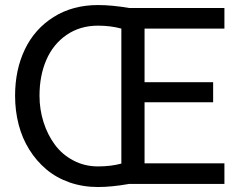

<svg xmlns="http://www.w3.org/2000/svg" viewBox="-20 -732 958 764"><path d="M370.1 -711.9Q425.3 -711.9 494.1 -700.2H873V-618.2H555.2V-404.8H828.1V-325.2H555.2V-82H873V0H493.2Q423.8 12.2 370.1 12.2Q309.1 12.2 256.3 -6.3Q203.6 -24.9 164.3 -58.1Q125 -91.3 96.7 -136.5Q68.4 -181.6 54.2 -236.3Q40 -291 40 -351.1Q40 -454.1 78.9 -535.4Q117.7 -616.7 193.4 -664.3Q269 -711.9 370.1 -711.9ZM370.1 -69.8Q421.4 -69.8 462.9 -81.1V-618.2Q419.9 -629.9 370.1 -629.9Q298.3 -629.9 244.9 -593Q191.4 -556.2 164.3 -493.4Q137.2 -430.7 137.2 -351.1Q137.2 -296.4 153.3 -245.8Q169.4 -195.3 198.5 -156Q227.5 -116.7 272.2 -93.3Q316.9 -69.8 370.1 -69.8Z"/></svg>

Font: ABeeZee
Style: Regular
Weight: 400
Designer: Anja Meiners
Foundry: Anja Meiners
Version: Version 1.002